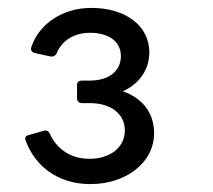

<svg xmlns="http://www.w3.org/2000/svg" viewBox="-20 -781 540 486"><path d="M209 -315C296 -315 370 -367 370 -444C370 -497 339 -533 291 -550C334 -569 358 -607 358 -648C358 -716 298 -761 211 -761C140 -761 79 -722 59 -661C57 -655 60 -649 67 -647L108 -638C114 -637 119 -639 123 -645C136 -678 167 -698 208 -698C254 -698 286 -677 286 -639C286 -603 258 -577 207 -577H187C180 -577 175 -573 175 -567V-532C175 -525 180 -520 187 -520H207C263 -520 296 -491 296 -451C296 -407 258 -379 206 -379C157 -379 122 -406 106 -443C103 -450 96 -452 91 -450L52 -439C45 -437 42 -433 45 -425C68 -362 125 -315 209 -315Z"/></svg>

Font: LINE Seed JP App_OTF Regular
Style: Regular
Weight: 400
Designer: LY Corporation & Fontrix & Fontworks
Version: Version 1.002